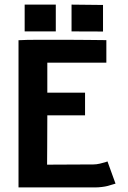

<svg xmlns="http://www.w3.org/2000/svg" viewBox="-20 -820 558 840"><path d="M293 -799.8 430.7 -798.3V-682.1L293 -682.6ZM87.9 -799.8H224.1V-682.6H87.9ZM61 -644Q88.4 -646 160.6 -646Q160.6 -646 208.5 -646H262.2Q303.2 -646 363.5 -645.3Q423.8 -644.5 437.5 -644.5H445.3V-545.9H187V-414.6H352.1V-315.4H187V-300.3Q187 -242.2 186.5 -176.8Q186 -111.3 186 -99.6L389.2 -100.6Q401.4 -100.6 416.5 -104Q431.6 -107.4 440.9 -110.4L450.2 -113.8L485.4 -16.6Q481 -15.6 468.5 -11.7Q456.1 -7.8 448.5 -5.9Q440.9 -3.9 425.8 -2Q410.6 0 394 0H61Z"/></svg>

Font: Fantasque Sans Mono
Style: Bold
Weight: 700
Monospace: yes
Designer: Jany Belluz
Version: Version 1.8.0 ; ttfautohint (v1.8.2)